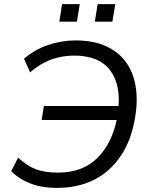

<svg xmlns="http://www.w3.org/2000/svg" viewBox="-20 -912 730 941"><path d="M257.5 8.9Q186 8.9 130.5 -12.2Q75 -33.2 35 -73L68.8 -139.5Q112.3 -99.1 155.7 -82.5Q199.1 -65.9 264.3 -65.9Q384.7 -65.9 457.6 -138.1Q530.5 -210.3 554.6 -336.9L579.6 -323.9H184.2L194.9 -392.6H588.8L558 -361.8Q575.3 -491.9 521.2 -565.7Q467 -639.6 342.9 -639.6Q284.7 -639.6 230.5 -620Q176.3 -600.3 127.7 -557.6L97.7 -624Q148.5 -668.7 215.5 -691.3Q282.4 -713.9 350 -713.9Q436.2 -713.9 497.7 -686.5Q559.3 -659.1 595.9 -609.4Q632.5 -559.7 644.4 -491Q656.3 -422.2 642.8 -339.7Q625.3 -229.1 573.9 -150.9Q522.6 -72.6 442.3 -31.6Q362.1 9.4 257.5 8.9ZM444.8 -805.9 458.6 -891.7H545L530.7 -805.9ZM270.7 -805.9 284.4 -891.7H370.8L357 -805.9Z"/></svg>

Font: Mulish ExtraLight
Style: Italic
Weight: 200
Italic angle: -9°
Designer: Vernon Adams
Foundry: Vernon Adams
Version: Version 3.603